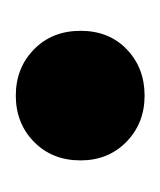

<svg xmlns="http://www.w3.org/2000/svg" viewBox="-0 -408 203 243"><g transform="rotate(90 101.5 -286.5)"><path d="M101 -205Q66 -205 42.5 -228Q19 -251 19 -287Q19 -323 42.5 -345.5Q66 -368 101 -368Q136 -368 159.5 -345Q183 -322 183 -287Q183 -251 159.5 -228Q136 -205 101 -205Z"/></g></svg>

Font: Space Grotesk Light Medium
Style: Regular
Weight: 500
Version: Version 2.000